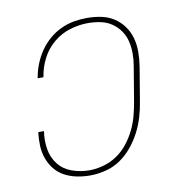

<svg xmlns="http://www.w3.org/2000/svg" viewBox="-66 -591 632 661"><g transform="rotate(-10 250.0 -260.0)"><path d="M198 8Q174 8 151.5 3.5Q129 -1 109 -11.5Q89 -22 75 -39.5Q61 -57 53.5 -78Q46 -99 45 -122.5Q44 -146 47 -170H67Q62 -138 67 -107.5Q72 -77 90 -54Q108 -31 137 -20.5Q166 -10 198 -10Q222 -10 247.5 -17Q273 -24 295 -39Q317 -54 333.5 -75Q350 -96 361.5 -119.5Q373 -143 379.5 -167.5Q386 -192 390 -216L410 -336Q414 -358 414 -380.5Q414 -403 409 -423.5Q404 -444 392 -461Q380 -478 363 -489.5Q346 -501 324.5 -505.5Q303 -510 280 -510Q249 -510 217.5 -500.5Q186 -491 160 -469.5Q134 -448 118.5 -418Q103 -388 98 -356L97 -353H77L78 -357Q82 -380 91 -402.5Q100 -425 114 -445.5Q128 -466 147 -482.5Q166 -499 188.5 -509.5Q211 -520 234 -524Q257 -528 280 -528Q306 -528 330 -523Q354 -518 373.5 -505.5Q393 -493 407 -474Q421 -455 427.5 -432Q434 -409 434 -383.5Q434 -358 430 -333L410 -213Q406 -187 398 -160Q390 -133 377 -108Q364 -83 345.5 -60.5Q327 -38 303.5 -22Q280 -6 252 1Q224 8 198 8Z"/></g></svg>

Font: Iosevka Curly Slab Thin
Style: Italic
Weight: 100
Italic angle: -9°
Monospace: yes
Designer: Belleve Invis
Foundry: Belleve Invis
Version: Version 22.1.2; ttfautohint (v1.8.4)